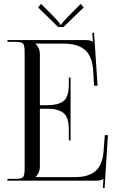

<svg xmlns="http://www.w3.org/2000/svg" viewBox="-20 -924 592 982"><path d="M305 -786H277L175 -886L190 -904L239 -855Q289 -805 289 -797H293Q293 -804 344 -855L393 -904L408 -886ZM341 -206H332V-261Q332 -326 303.5 -347Q275 -368 224 -368H184V-71Q184 -41 162 -19V-18H361Q434 -18 469.5 -50Q505 -82 510 -153L516 -233H532L515 38L506 37L509 -9H508Q499 0 471 0H18V-9H53Q89 -9 97.5 -17.5Q106 -26 106 -62V-657Q106 -693 97.5 -701.5Q89 -710 53 -710H18V-719H417Q445 -719 454 -710H455L452 -756L461 -757L479 -486H461L457 -556Q453 -635 415.5 -668Q378 -701 303 -701H162V-700Q184 -678 184 -648V-386H224Q276 -386 304 -406.5Q332 -427 332 -492V-527H341Z"/></svg>

Font: FoglihtenNo06
Style: Regular
Weight: 500
Designer: gluk (gluksza@wp.pl)
Foundry: gluk (gluksza@wp.pl)
Version: Version 0.76